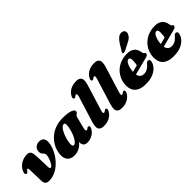

<svg xmlns="http://www.w3.org/2000/svg" viewBox="143 -1739 2739 2739"><g transform="rotate(-45 1512.0 -369.5)"><path d="M105.5 -70Q106.5 -24 126.2 -4.5Q146 15 187 15Q245.5 15 300 -8.5Q354.5 -32 401.2 -72.5Q448 -113 484 -164.2Q520 -215.5 541.8 -271Q563.5 -326.5 567.5 -379.5Q571.5 -431.5 548.2 -458Q525 -484.5 479.5 -484.5Q433.5 -484.5 404.2 -458.2Q375 -432 372 -392Q370 -368 377.2 -351.8Q384.5 -335.5 399 -321Q411.5 -307.5 416.5 -297.2Q421.5 -287 419.5 -266Q418 -246 411.2 -223.5Q404.5 -201 394.8 -179.2Q385 -157.5 374 -139.8Q363 -122 352 -111.5Q341 -101 332.5 -101Q323 -101 318 -110.8Q313 -120.5 312 -150.5Q312 -162.5 311.8 -178.5Q311.5 -194.5 310.8 -214.2Q310 -234 309 -257.8Q308 -281.5 307 -309.5Q306 -337.5 304.5 -369.5Q302 -425 285.8 -451Q269.5 -477 225 -477Q173 -477 127.5 -456Q82 -435 51 -399.8Q20 -364.5 10 -322.5Q5.5 -303 12.5 -294Q19.5 -285 31.5 -284.5Q41 -284.5 48.2 -289.8Q55.5 -295 65 -310Q70.5 -319 75.2 -322.5Q80 -326 85 -326Q91.5 -326 95.2 -320.8Q99 -315.5 99 -297Q100 -271.5 101 -247Q102 -222.5 102.5 -199.2Q103 -176 103.8 -153.8Q104.5 -131.5 104.8 -110.8Q105 -90 105.5 -70Z M1065.5 -178.5Q1056.5 -143.5 1060 -130Q1063.5 -116.5 1073.5 -116.5Q1079 -116.5 1084.8 -119.2Q1090.5 -122 1099 -129Q1111 -139 1118.5 -140.8Q1126 -142.5 1133.5 -138.5Q1143 -133.5 1143.5 -120.2Q1144 -107 1133.5 -86.5Q1110 -41 1062.5 -13Q1015 15 961 15Q915.5 15 896.2 -7.8Q877 -30.5 877 -69Q877 -81.5 878 -95Q879 -108.5 880.8 -122.5Q882.5 -136.5 885 -149.8Q887.5 -163 890.5 -175.5L904 -136.5Q891.5 -91 860.2 -56.8Q829 -22.5 786 -3.8Q743 15 694.5 15Q624.5 15 587.5 -28.8Q550.5 -72.5 561 -160Q567 -207.5 586.5 -254.2Q606 -301 639 -342.5Q672 -384 718.2 -416Q764.5 -448 823.8 -466.2Q883 -484.5 954.5 -484.5Q1025.5 -484.5 1071.5 -475Q1117.5 -465.5 1139 -449.5Q1160.5 -433.5 1157.5 -413.5Q1155 -396 1145 -389Q1135 -382 1124.8 -374.8Q1114.5 -367.5 1109.5 -349.5ZM770.5 -162Q766 -124 773.2 -109.5Q780.5 -95 792.5 -95Q806 -95 820.8 -106.5Q835.5 -118 850.2 -139.8Q865 -161.5 879 -191.2Q893 -221 904.5 -258Q916 -295 923 -337Q930 -376 924.8 -394Q919.5 -412 902.5 -412Q885 -412 867.8 -396.8Q850.5 -381.5 834.8 -355.5Q819 -329.5 805.8 -297Q792.5 -264.5 783.5 -229.5Q774.5 -194.5 770.5 -162Z M1540.5 -568 1420.5 -179Q1409.5 -144.5 1412.5 -131.2Q1415.5 -118 1425.5 -118Q1431 -118 1436.8 -121Q1442.5 -124 1451 -131Q1463 -141 1470.5 -142.8Q1478 -144.5 1485.5 -140.5Q1494.5 -135.5 1495.2 -122.2Q1496 -109 1485.5 -88.5Q1469.5 -57.5 1441.8 -34.2Q1414 -11 1376.8 2Q1339.5 15 1294.5 15Q1244.5 15 1221.5 -4Q1198.5 -23 1197.5 -57.2Q1196.5 -91.5 1210.5 -137.5L1330.5 -526.5Q1341.5 -561 1338.5 -574Q1335.5 -587 1325.5 -587Q1320 -587 1314.2 -584.2Q1308.5 -581.5 1300 -574Q1288 -564.5 1280.5 -563Q1273 -561.5 1265.5 -564.5Q1256 -569.5 1255.2 -582.8Q1254.5 -596 1265.5 -616.5Q1281.5 -647.5 1309.2 -671Q1337 -694.5 1374.2 -707.5Q1411.5 -720.5 1456.5 -720.5Q1506.5 -720.5 1529.2 -701.5Q1552 -682.5 1553.2 -648.2Q1554.5 -614 1540.5 -568Z M1904 -568 1784 -179Q1773 -144.5 1776 -131.2Q1779 -118 1789 -118Q1794.5 -118 1800.2 -121Q1806 -124 1814.5 -131Q1826.5 -141 1834 -142.8Q1841.5 -144.5 1849 -140.5Q1858 -135.5 1858.8 -122.2Q1859.5 -109 1849 -88.5Q1833 -57.5 1805.2 -34.2Q1777.5 -11 1740.2 2Q1703 15 1658 15Q1608 15 1585 -4Q1562 -23 1561 -57.2Q1560 -91.5 1574 -137.5L1694 -526.5Q1705 -561 1702 -574Q1699 -587 1689 -587Q1683.5 -587 1677.8 -584.2Q1672 -581.5 1663.5 -574Q1651.5 -564.5 1644 -563Q1636.5 -561.5 1629 -564.5Q1619.5 -569.5 1618.8 -582.8Q1618 -596 1629 -616.5Q1645 -647.5 1672.8 -671Q1700.5 -694.5 1737.8 -707.5Q1775 -720.5 1820 -720.5Q1870 -720.5 1892.8 -701.5Q1915.5 -682.5 1916.8 -648.2Q1918 -614 1904 -568Z M2022 -210.5Q2022 -210.5 2038.5 -215Q2055 -219.5 2081.8 -226.5Q2108.5 -233.5 2139.2 -241.8Q2170 -250 2199.5 -257.8Q2229 -265.5 2250 -271.5L2230 -249.5Q2236 -269.5 2239.8 -297.5Q2243.5 -325.5 2244 -359.5Q2244 -386 2236.2 -400.5Q2228.5 -415 2213 -415Q2199.5 -415 2186.2 -403.8Q2173 -392.5 2161.8 -371Q2150.5 -349.5 2142.2 -319Q2134 -288.5 2130 -250Q2123.5 -179.5 2147 -142.8Q2170.5 -106 2222.5 -106Q2248 -106 2269.5 -114.5Q2291 -123 2310 -138Q2329 -153 2345.5 -172Q2361 -190.5 2371.2 -196.8Q2381.5 -203 2394 -202.5Q2408 -202 2416.5 -189.5Q2425 -177 2418 -149.5Q2406.5 -106.5 2372 -69Q2337.5 -31.5 2279.8 -8.2Q2222 15 2138.5 15Q2056.5 15 2006.2 -11.5Q1956 -38 1935.8 -86.5Q1915.5 -135 1921.5 -201Q1927.5 -261.5 1953.8 -313Q1980 -364.5 2023.2 -403Q2066.5 -441.5 2123.8 -463Q2181 -484.5 2249 -484.5Q2304 -484.5 2338.8 -466.5Q2373.5 -448.5 2391.8 -417.8Q2410 -387 2415 -347.5Q2417 -336 2421 -327Q2425 -318 2432 -315Q2439.5 -312 2443.8 -307Q2448 -302 2448 -293.5Q2448 -281 2438.5 -270.2Q2429 -259.5 2403 -253Q2379 -247 2342.5 -237.5Q2306 -228 2263.5 -217Q2221 -206 2179.2 -195Q2137.5 -184 2103 -175Q2068.5 -166 2047.8 -160.5Q2027 -155 2027 -155ZM2286.5 -667.5Q2315.5 -710 2346.8 -734Q2378 -758 2415.5 -752.5Q2450 -748.5 2461 -723.5Q2472 -698.5 2460 -671.5Q2448 -641 2423.5 -620.2Q2399 -599.5 2356.5 -580.5L2254.5 -528.5Q2242 -524 2230.8 -524.5Q2219.5 -525 2214.5 -531.5Q2209 -539 2213.2 -548.2Q2217.5 -557.5 2225.5 -567Z M2582.5 -210.5Q2582.5 -210.5 2599 -215Q2615.5 -219.5 2642.2 -226.5Q2669 -233.5 2699.8 -241.8Q2730.5 -250 2760 -257.8Q2789.5 -265.5 2810.5 -271.5L2790.5 -249.5Q2796.5 -269.5 2800.2 -297.5Q2804 -325.5 2804.5 -359.5Q2804.5 -386 2796.8 -400.5Q2789 -415 2773.5 -415Q2760 -415 2746.8 -403.8Q2733.5 -392.5 2722.2 -371Q2711 -349.5 2702.8 -319Q2694.5 -288.5 2690.5 -250Q2684 -179.5 2707.5 -142.8Q2731 -106 2783 -106Q2808.5 -106 2830 -114.5Q2851.5 -123 2870.5 -138Q2889.5 -153 2906 -172Q2921.5 -190.5 2931.8 -196.8Q2942 -203 2954.5 -202.5Q2968.5 -202 2977 -189.5Q2985.5 -177 2978.5 -149.5Q2967 -106.5 2932.5 -69Q2898 -31.5 2840.2 -8.2Q2782.5 15 2699 15Q2617 15 2566.8 -11.5Q2516.5 -38 2496.2 -86.5Q2476 -135 2482 -201Q2488 -261.5 2514.2 -313Q2540.5 -364.5 2583.8 -403Q2627 -441.5 2684.2 -463Q2741.5 -484.5 2809.5 -484.5Q2864.5 -484.5 2899.2 -466.5Q2934 -448.5 2952.2 -417.8Q2970.5 -387 2975.5 -347.5Q2977.5 -336 2981.5 -327Q2985.5 -318 2992.5 -315Q3000 -312 3004.2 -307Q3008.5 -302 3008.5 -293.5Q3008.5 -281 2999 -270.2Q2989.5 -259.5 2963.5 -253Q2939.5 -247 2903 -237.5Q2866.5 -228 2824 -217Q2781.5 -206 2739.8 -195Q2698 -184 2663.5 -175Q2629 -166 2608.2 -160.5Q2587.5 -155 2587.5 -155Z"/></g></svg>

Font: Fraunces Black
Style: Italic
Weight: 900
Italic angle: -16°
Version: Version 1.000;[b76b70a41]